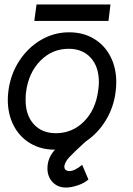

<svg xmlns="http://www.w3.org/2000/svg" viewBox="-20 -662 596 862"><path d="M476 -642 467 -568H134L144 -642ZM349 78 377 144Q359 160 329.5 170Q300 180 276 180Q239 180 216 155.5Q193 131 193 94Q193 45 229 8L226 10Q164 10 116 -18.5Q68 -47 41.5 -98Q15 -149 15 -214Q15 -235 18 -256Q28 -330 67 -389.5Q106 -449 164.5 -483Q223 -517 290 -517Q353 -517 401 -488.5Q449 -460 475.5 -409Q502 -358 502 -293Q502 -272 499 -249Q490 -179 454.5 -121Q419 -63 365 -27Q308 25 290 45Q272 65 269 83Q268 95 274.5 100.5Q281 106 292 106Q315 106 349 78ZM95 -213Q95 -145 131.5 -104.5Q168 -64 231 -64Q305 -64 357.5 -117Q410 -170 421 -257Q424 -277 424 -293Q424 -362 387.5 -402.5Q351 -443 288 -443Q214 -443 161 -389Q108 -335 97 -249Q95 -237 95 -213Z"/></svg>

Font: Bellota
Style: Bold Italic
Weight: 700
Italic angle: -7.5°
Designer: Kemie Guaida
Foundry: Kemie Guaida
Version: Version 4.001